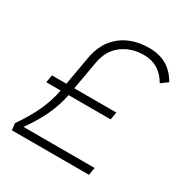

<svg xmlns="http://www.w3.org/2000/svg" viewBox="-163 -833 927 964"><g transform="rotate(30 300.5 -351.5)"><path d="M37.1 0 32.7 -39.1Q79.6 -106.4 108.2 -168Q136.7 -229.5 149.4 -295.4H65.9L73.7 -339.4H157.2L186.5 -505.9Q203.1 -600.6 267.3 -651.9Q331.5 -703.1 430.2 -703.1Q545.4 -703.1 600.6 -604L562 -575.7Q514.2 -659.2 423.3 -659.2Q350.6 -659.2 298.1 -619.6Q245.6 -580.1 232.4 -505.4L203.1 -339.4H446.8L439 -295.4H195.3Q182.6 -230.5 154.1 -169.7Q125.5 -108.9 79.1 -43.9H491.7L483.9 0Z"/></g></svg>

Font: CaskaydiaCove NF ExtraLight
Style: Italic
Weight: 200
Italic angle: -10°
Designer: Aaron Bell
Foundry: Saja Typeworks
Version: Version 2111.001; VTT 6.35;Nerd Fonts 3.2.1